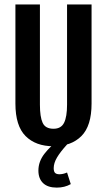

<svg xmlns="http://www.w3.org/2000/svg" viewBox="-20 -645 478 857"><path d="M158.2 -625V-177.7Q158.2 -123 170.4 -96.7Q182.6 -70.3 218.8 -70.3Q252.9 -70.3 266.1 -97.2Q279.3 -124 279.3 -177.7V-625H388.7V-182.6Q388.7 -83 343.3 -37.6Q297.9 7.8 218.8 7.8Q139.6 7.8 94.2 -37.6Q48.8 -83 48.8 -182.6V-625ZM295.9 176.8Q268.6 192.4 233.4 192.4Q193.4 192.4 172.4 172.4Q151.4 152.3 151.4 116.2Q151.4 76.2 178.2 41.5Q205.1 6.8 244.1 -21.5L279.3 0Q249 33.2 234.4 58.1Q219.7 83 219.7 105.5Q219.7 121.1 226.1 127Q232.4 132.8 245.1 132.8Q261.7 132.8 279.3 125Z"/></svg>

Font: Sudo Variable
Style: Regular
Weight: 400
Monospace: yes
Designer: Jens Kutilek
Foundry: Jens Kutilek
Version: Version 0.040